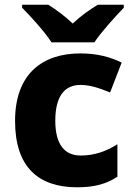

<svg xmlns="http://www.w3.org/2000/svg" viewBox="-20 -786 566 816"><path d="M199 -606H381C411 -651 471 -717 506 -753V-766H396C361 -745 324 -719 289 -686C254 -719 220 -744 185 -766H74V-753C111 -716 170 -651 199 -606ZM308 10C384 10 433 -5 479 -35V-173C432 -143 381 -125 323 -125C256 -125 215 -170 215 -273C215 -375 253 -425 322 -425C363 -425 401 -412 448 -393L497 -520C451 -543 394 -559 322 -559C160 -559 44 -472 44 -272C44 -76 143 10 308 10Z"/></svg>

Font: Noto Sans Arabic UI XBd
Style: Regular
Weight: 800
Designer: Monotype Design Team, Nadine Chahine and Nizar Qandah
Foundry: Monotype Imaging Inc.
Version: Version 2.010